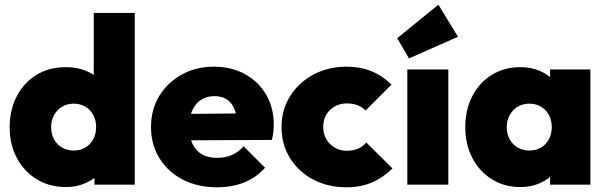

<svg xmlns="http://www.w3.org/2000/svg" viewBox="-20 -784 2577 815"><path d="M261 10Q190 10 136 -23Q82 -56 51.5 -113.5Q21 -171 21 -244Q21 -318 51.5 -376Q82 -434 135.5 -466.5Q189 -499 261 -499Q307 -499 347 -482.5Q387 -466 414 -436Q441 -406 446 -368V-129Q441 -91 414 -59Q387 -27 347 -8.5Q307 10 261 10ZM292 -145Q321 -145 342 -157.5Q363 -170 375.5 -192.5Q388 -215 388 -245Q388 -274 376 -296Q364 -318 342.5 -331Q321 -344 293 -344Q265 -344 243.5 -331Q222 -318 209.5 -295.5Q197 -273 197 -245Q197 -216 209 -193.5Q221 -171 243 -158Q265 -145 292 -145ZM552 0H381V-131L406 -251L378 -369V-729H552Z M901 11Q819 11 756 -21.5Q693 -54 657 -112Q621 -170 621 -245Q621 -319 656 -376.5Q691 -434 751.5 -467.5Q812 -501 888 -501Q962 -501 1019.5 -469.5Q1077 -438 1109.5 -382.5Q1142 -327 1142 -256Q1142 -241 1140.5 -225.5Q1139 -210 1134 -190L703 -188V-300L1065 -303L987 -254Q986 -295 975 -321.5Q964 -348 943 -362Q922 -376 890 -376Q857 -376 833 -360Q809 -344 796 -315Q783 -286 783 -245Q783 -203 797 -173.5Q811 -144 837 -129Q863 -114 901 -114Q937 -114 964.5 -126Q992 -138 1014 -163L1105 -72Q1069 -31 1017.5 -10Q966 11 901 11Z M1450 11Q1372 11 1309.5 -22Q1247 -55 1211 -113Q1175 -171 1175 -244Q1175 -318 1211.5 -376Q1248 -434 1310.5 -467.5Q1373 -501 1452 -501Q1509 -501 1556 -482Q1603 -463 1642 -425L1532 -315Q1517 -330 1497.5 -337.5Q1478 -345 1452 -345Q1424 -345 1401.5 -332.5Q1379 -320 1365.5 -298Q1352 -276 1352 -245Q1352 -215 1365.5 -192.5Q1379 -170 1401.5 -157Q1424 -144 1452 -144Q1480 -144 1500 -153Q1520 -162 1535 -179L1646 -69Q1605 -29 1557.5 -9Q1510 11 1450 11Z M1709 0V-489H1883V0ZM1716 -536 1666 -622 1841 -764 1924 -628Z M2189 10Q2121 10 2068 -23Q2015 -56 1985 -113.5Q1955 -171 1955 -244Q1955 -318 1985 -376Q2015 -434 2068 -466.5Q2121 -499 2189 -499Q2235 -499 2273 -482.5Q2311 -466 2335.5 -436Q2360 -406 2365 -368V-122Q2360 -83 2335.5 -53.5Q2311 -24 2273 -7Q2235 10 2189 10ZM2226 -145Q2269 -145 2295.5 -173Q2322 -201 2322 -245Q2322 -274 2310 -296Q2298 -318 2276.5 -331Q2255 -344 2227 -344Q2199 -344 2177.5 -331Q2156 -318 2143.5 -295.5Q2131 -273 2131 -245Q2131 -216 2143 -193.5Q2155 -171 2177 -158Q2199 -145 2226 -145ZM2315 0V-131L2340 -251L2315 -369V-489H2486V0Z"/></svg>

Font: Outfit Thin ExtraBold
Style: Regular
Weight: 800
Version: Version 1.100;gftools[0.9.27]